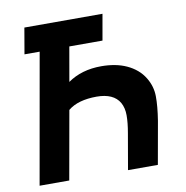

<svg xmlns="http://www.w3.org/2000/svg" viewBox="-83 -829 880 909"><g transform="rotate(-10 357.0 -375.0)"><path d="M639.5 -205 603 0H459.5L489.5 -173Q498 -221.5 498 -257Q498 -292.5 483.5 -318.5Q454.5 -368.5 373 -368.5Q329.5 -368.5 294.5 -358.8Q259.5 -349 235.5 -329L177 0H34.5L145 -625H72L93.5 -750H469L447 -625H287.5L258.5 -459.5Q325 -506.5 420 -506.5Q453.5 -506.5 484.2 -500.8Q515 -495 541.2 -483Q567.5 -471 588.5 -453.2Q609.5 -435.5 624 -411.5Q649.5 -369.5 650 -322Q650.5 -274 639.5 -205Z"/></g></svg>

Font: Russisch Sans ExtraBold
Style: Italic
Weight: 800
Width: 4
Italic angle: -10°
Designer: Michael Sharanda (font) & Cristiano Sobral (main changes)
Foundry: Michael Sharanda
Version: Version 2.00;September 8, 2020;FontCreator 13.0.0.2681 64-bi